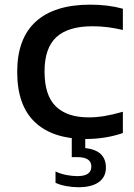

<svg xmlns="http://www.w3.org/2000/svg" viewBox="-20 -572 563 804"><path d="M340 10Q201 10 126.5 -60.2Q52 -130.5 52 -271Q52 -411 130.2 -481.8Q208.5 -552.5 357.5 -552.5Q433.5 -552.5 494.5 -535.5V-446.5Q462.5 -454 432 -458Q401.5 -462 367 -462Q265.5 -462 216 -416.5Q166.5 -371 166.5 -272.5Q166.5 -172.5 213.8 -126.5Q261 -80.5 351.5 -80.5Q383.5 -80.5 417 -86Q450.5 -91.5 494.5 -104V-15Q460.5 -3 421.2 3.5Q382 10 340 10ZM308.5 212Q283 212 257.2 207.2Q231.5 202.5 212.5 193.5V146Q234.5 156.5 259 161Q283.5 165.5 304 165.5Q362.5 165.5 362.5 125.5Q362.5 86 304 86H280.5V-10H337V48Q423.5 57.5 423.5 130Q423.5 169 393.8 190.5Q364 212 308.5 212Z"/></svg>

Font: Encode Sans Exp Md
Style: Regular
Weight: 500
Width: 7
Designer: Multiple Designers
Foundry: Impallari Type
Version: Version 3.002; ttfautohint (v1.8.3) -l 8 -r 50 -G 200 -x 14 